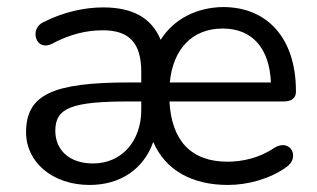

<svg xmlns="http://www.w3.org/2000/svg" viewBox="-20 -516 901 545"><path d="M234 9C323 9 388 -37 415 -113C450 -32 526 9 627 9C685 9 747 -9 792 -41C834 -69 804 -125 758 -96C716 -67 666 -57 626 -57C522 -57 467 -117 461 -228H785C807 -228 820 -237 820 -255V-258C820 -406 740 -496 613 -496C539 -495 474 -463 436 -403C411 -464 358 -495 273 -495C220 -495 160 -482 103 -453C62 -434 82 -368 128 -392C179 -419 225 -430 272 -430C346 -430 381 -395 381 -312V-282H347C128 -282 54 -247 54 -140C54 -56 129 9 234 9ZM137 -145C137 -210 184 -228 347 -228H381V-204C381 -116 326 -52 244 -52C177 -52 137 -90 137 -145ZM462 -282C471 -377 526 -435 612 -435C698 -435 745 -377 749 -282Z"/></svg>

Font: SN Pro Book
Style: Regular
Weight: 350
Designer: Tobias Whetton
Foundry: Supernotes
Version: Version 1.003;Glyphs 3.3 (3324)